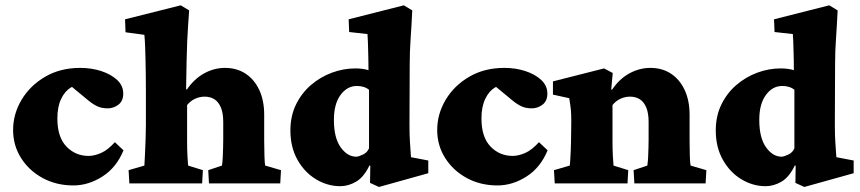

<svg xmlns="http://www.w3.org/2000/svg" viewBox="-20 -704 3301 737"><path d="M261.7 7.8Q196.3 7.8 144 -20.5Q91.8 -48.8 61 -97.2Q30.3 -145.5 30.3 -205.1Q30.3 -266.6 63 -321.3Q95.7 -376 153.8 -409.7Q211.9 -443.4 288.1 -443.4Q331.1 -443.4 368.7 -431.2Q406.2 -418.9 429.7 -397Q453.1 -375 453.1 -344.7Q453.1 -316.4 434.6 -302.2Q416 -288.1 393.6 -288.1Q372.1 -288.1 356 -294.9Q339.8 -301.8 320.3 -317.4L235.4 -387.7L294.9 -376Q272.5 -380.9 250.5 -367.2Q228.5 -353.5 214.4 -323.7Q200.2 -293.9 200.2 -249Q200.2 -177.7 234.9 -141.6Q269.5 -105.5 320.3 -105.5Q341.8 -105.5 367.7 -116.7Q393.6 -127.9 420.9 -158.2L454.1 -127Q426.8 -60.5 373 -26.4Q319.3 7.8 261.7 7.8Z M476.6 0 473.6 -50.8 534.2 -68.4Q535.2 -83 536.6 -113.3Q538.1 -143.6 539.1 -175.8Q540 -208 540 -226.6V-351.6Q540 -385.7 539.6 -416Q539.1 -446.3 538.6 -473.6Q538.1 -501 537.1 -525.4Q536.1 -549.8 534.2 -570.3L461.9 -580.1L460 -629.9L673.8 -683.6L706.1 -664.1Q704.1 -634.8 702.1 -607.4Q700.2 -580.1 698.7 -547.4Q697.3 -514.6 696.3 -470.2Q695.3 -425.8 694.3 -361.3L697.3 -360.4Q725.6 -401.4 763.7 -422.4Q801.8 -443.4 843.8 -443.4Q888.7 -443.4 922.4 -421.4Q956.1 -399.4 975.1 -358.9Q994.1 -318.4 994.1 -263.7V-165Q994.1 -133.8 995.1 -104.5Q996.1 -75.2 998 -68.4L1058.6 -50.8L1055.7 0H782.2L779.3 -50.8L832 -68.4Q834 -81.1 835 -99.6Q835.9 -118.2 836.4 -137.7Q836.9 -157.2 836.9 -168.9V-236.3Q836.9 -270.5 827.6 -292Q818.4 -313.5 802.7 -323.2Q787.1 -333 765.6 -333Q747.1 -333 729.5 -325.2Q711.9 -317.4 698.2 -300.8V-159.2Q698.2 -128.9 699.7 -102.5Q701.2 -76.2 702.1 -68.4L758.8 -50.8L755.9 0Z M1434.6 13.7 1400.4 -2 1401.4 -67.4 1398.4 -69.3Q1377 -24.4 1347.2 -6.8Q1317.4 10.7 1286.1 10.7Q1237.3 10.7 1193.4 -15.6Q1149.4 -42 1122.1 -90.3Q1094.7 -138.7 1094.7 -203.1Q1094.7 -258.8 1116.2 -302.7Q1137.7 -346.7 1173.3 -377.4Q1209 -408.2 1253.4 -424.8Q1297.9 -441.4 1344.7 -441.4Q1358.4 -441.4 1372.1 -439.5Q1385.7 -437.5 1394.5 -434.6Q1394.5 -455.1 1394 -475.1Q1393.6 -495.1 1393.1 -512.7Q1392.6 -530.3 1392.1 -545.9Q1391.6 -561.5 1390.6 -573.2L1320.3 -581.1L1318.4 -629.9L1530.3 -683.6L1562.5 -664.1Q1559.6 -603.5 1556.2 -555.7Q1552.7 -507.8 1552.7 -456.1L1551.8 -227.5Q1551.8 -182.6 1553.7 -157.2Q1555.7 -131.8 1557.6 -100.6L1624 -87.9V-39.1ZM1347.7 -102.5Q1355.5 -102.5 1372.6 -110.4Q1389.6 -118.2 1396.5 -134.8V-359.4Q1386.7 -367.2 1375 -370.6Q1363.3 -374 1349.6 -374Q1312.5 -374 1287.1 -339.4Q1261.7 -304.7 1261.7 -244.1Q1261.7 -174.8 1287.6 -138.7Q1313.5 -102.5 1347.7 -102.5Z M1889.6 7.8Q1824.2 7.8 1772 -20.5Q1719.7 -48.8 1689 -97.2Q1658.2 -145.5 1658.2 -205.1Q1658.2 -266.6 1690.9 -321.3Q1723.6 -376 1781.7 -409.7Q1839.8 -443.4 1916 -443.4Q1959 -443.4 1996.6 -431.2Q2034.2 -418.9 2057.6 -397Q2081.1 -375 2081.1 -344.7Q2081.1 -316.4 2062.5 -302.2Q2043.9 -288.1 2021.5 -288.1Q2000 -288.1 1983.9 -294.9Q1967.8 -301.8 1948.2 -317.4L1863.3 -387.7L1922.9 -376Q1900.4 -380.9 1878.4 -367.2Q1856.4 -353.5 1842.3 -323.7Q1828.1 -293.9 1828.1 -249Q1828.1 -177.7 1862.8 -141.6Q1897.5 -105.5 1948.2 -105.5Q1969.7 -105.5 1995.6 -116.7Q2021.5 -127.9 2048.8 -158.2L2082 -127Q2054.7 -60.5 2001 -26.4Q1947.3 7.8 1889.6 7.8Z M2109.4 0 2106.4 -50.8 2167 -68.4Q2168 -73.2 2168.9 -89.8Q2169.9 -106.4 2170.9 -127Q2171.9 -147.5 2171.9 -163.1L2172.9 -236.3Q2172.9 -264.6 2171.4 -281.2Q2169.9 -297.9 2165 -327.1L2102.5 -340.8V-391.6L2298.8 -441.4L2332 -423.8L2326.2 -360.4L2329.1 -359.4Q2357.4 -401.4 2396 -422.4Q2434.6 -443.4 2476.6 -443.4Q2521.5 -443.4 2555.2 -421.4Q2588.9 -399.4 2607.9 -358.9Q2627 -318.4 2627 -263.7V-165Q2627 -133.8 2627.9 -105Q2628.9 -76.2 2630.9 -68.4L2691.4 -50.8L2688.5 0H2415L2412.1 -50.8L2464.8 -68.4Q2466.8 -81.1 2467.8 -99.6Q2468.8 -118.2 2469.2 -137.7Q2469.7 -157.2 2469.7 -168.9V-236.3Q2469.7 -270.5 2460.4 -292Q2451.2 -313.5 2435.5 -323.2Q2419.9 -333 2398.4 -333Q2379.9 -333 2362.3 -325.2Q2344.7 -317.4 2331.1 -300.8V-159.2Q2331.1 -133.8 2332.5 -105Q2334 -76.2 2335 -68.4L2391.6 -50.8L2388.7 0Z M3067.4 13.7 3033.2 -2 3034.2 -67.4 3031.2 -69.3Q3009.8 -24.4 2980 -6.8Q2950.2 10.7 2918.9 10.7Q2870.1 10.7 2826.2 -15.6Q2782.2 -42 2754.9 -90.3Q2727.5 -138.7 2727.5 -203.1Q2727.5 -258.8 2749 -302.7Q2770.5 -346.7 2806.2 -377.4Q2841.8 -408.2 2886.2 -424.8Q2930.7 -441.4 2977.5 -441.4Q2991.2 -441.4 3004.9 -439.5Q3018.6 -437.5 3027.3 -434.6Q3027.3 -455.1 3026.9 -475.1Q3026.4 -495.1 3025.9 -512.7Q3025.4 -530.3 3024.9 -545.9Q3024.4 -561.5 3023.4 -573.2L2953.1 -581.1L2951.2 -629.9L3163.1 -683.6L3195.3 -664.1Q3192.4 -603.5 3189 -555.7Q3185.5 -507.8 3185.5 -456.1L3184.6 -227.5Q3184.6 -182.6 3186.5 -157.2Q3188.5 -131.8 3190.4 -100.6L3256.8 -87.9V-39.1ZM2980.5 -102.5Q2988.3 -102.5 3005.4 -110.4Q3022.5 -118.2 3029.3 -134.8V-359.4Q3019.5 -367.2 3007.8 -370.6Q2996.1 -374 2982.4 -374Q2945.3 -374 2919.9 -339.4Q2894.5 -304.7 2894.5 -244.1Q2894.5 -174.8 2920.4 -138.7Q2946.3 -102.5 2980.5 -102.5Z"/></svg>

Font: Crimson Pro Black
Style: Regular
Weight: 900
Designer: Jacques Le Bailly
Foundry: Baron von Fonthausen
Version: Version 1.003